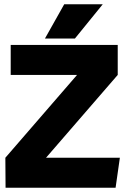

<svg xmlns="http://www.w3.org/2000/svg" viewBox="-20 -877 600 897"><path d="M340 -527H30V-667H530V-527L195 -140H540L520 0H6L5 -140ZM460 -857 330 -697H190L280 -857Z"/></svg>

Font: Epunda Sans Black
Style: Regular
Weight: 900
Designer: Simon Atzbach
Foundry: typofactur
Version: Version 2.204; ttfautohint (v1.8.4.7-5d5b)